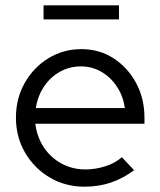

<svg xmlns="http://www.w3.org/2000/svg" viewBox="-20 -694 604 723"><path d="M298 9Q226 9 167.5 -25.5Q109 -60 74.5 -119Q40 -178 40 -251Q40 -323 73 -381.5Q106 -440 162 -474.5Q218 -509 287 -509Q354 -509 407.5 -474.5Q461 -440 492.5 -381.5Q524 -323 524 -251V-228H113Q119 -179 144.5 -140Q170 -101 211 -78.5Q252 -56 301 -56Q340 -56 377 -68Q414 -80 439 -102L485 -53Q443 -22 397.5 -6.5Q352 9 298 9ZM115 -287H450Q444 -332 420.5 -367.5Q397 -403 362 -423.5Q327 -444 285 -444Q242 -444 206 -424Q170 -404 146 -368.5Q122 -333 115 -287ZM144 -621V-674H428V-621Z"/></svg>

Font: Red Hat Display
Style: Regular
Weight: 300
Designer: Pentagram, MCKL
Foundry: Pentagram, MCKL
Version: Version 1.023